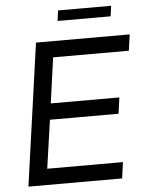

<svg xmlns="http://www.w3.org/2000/svg" viewBox="-57 -890 716 937"><g transform="rotate(-5 300.5 -422.0)"><path d="M44 0 142 -697H601L590 -618H219L188 -395H524L513 -316H177L143 -79H514L503 0ZM256 -793 263 -844H523L516 -793Z"/></g></svg>

Font: Hanken Grotesk
Style: Italic
Weight: 400
Italic angle: -8°
Designer: Alfredo Marco Pradil
Foundry: Hanken Design Co.
Version: Version 3.013